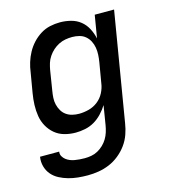

<svg xmlns="http://www.w3.org/2000/svg" viewBox="-111 -617 823 930"><g transform="rotate(-15 300.0 -152.5)"><path d="M215 223Q190 223 165.5 220.5Q141 218 118 211.5Q95 205 74 194Q53 183 38 165.5Q23 148 16.5 124.5Q10 101 14 76H110Q108 89 114 99.5Q120 110 129 117Q138 124 149 128.5Q160 133 172 135Q184 137 196.5 138Q209 139 222 139Q238 139 255 136Q272 133 287.5 124.5Q303 116 316 103.5Q329 91 338 76Q347 61 352 45Q357 29 360 12L376 -86Q363 -65 345 -46Q327 -27 305.5 -14.5Q284 -2 259.5 3Q235 8 212 8Q183 8 156 0.5Q129 -7 108.5 -24Q88 -41 74.5 -65Q61 -89 56.5 -116.5Q52 -144 53 -173Q54 -202 59 -231L76 -331Q79 -355 86.5 -379.5Q94 -404 106.5 -427Q119 -450 137 -469.5Q155 -489 177.5 -503Q200 -517 225 -522.5Q250 -528 275 -528Q303 -528 330 -521Q357 -514 377.5 -497.5Q398 -481 410.5 -457Q423 -433 429 -406L448 -520H545L454 26Q450 53 440.5 80Q431 107 414 130.5Q397 154 373.5 173Q350 192 323.5 203Q297 214 269.5 218.5Q242 223 215 223ZM251 -76Q275 -76 300 -82.5Q325 -89 345.5 -105Q366 -121 378 -144.5Q390 -168 393 -192L410 -292Q413 -310 414 -328.5Q415 -347 412 -364.5Q409 -382 401 -397.5Q393 -413 380 -424Q367 -435 349.5 -439.5Q332 -444 314 -444Q297 -444 280 -441Q263 -438 247 -430Q231 -422 217.5 -410Q204 -398 193.5 -382.5Q183 -367 178 -350.5Q173 -334 170 -317L154 -217Q151 -200 150 -182.5Q149 -165 153 -148.5Q157 -132 165.5 -117.5Q174 -103 187.5 -93.5Q201 -84 217.5 -80Q234 -76 251 -76Z"/></g></svg>

Font: Iosevka Medium Extended
Style: Italic
Weight: 500
Width: 7
Italic angle: -9°
Monospace: yes
Designer: Belleve Invis
Foundry: Belleve Invis
Version: Version 32.5.0; ttfautohint (v1.8.4)